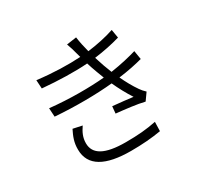

<svg xmlns="http://www.w3.org/2000/svg" viewBox="-171 -1016 1341 1283"><g transform="rotate(-30 500.0 -374.5)"><path d="M299 -263 229 -278C207 -234 190 -194 191 -138C192 -12 299 46 495 46C581 46 657 40 727 28L729 -43C657 -28 586 -22 493 -22C332 -22 258 -65 258 -149C258 -194 275 -228 299 -263ZM505 -700 514 -668C419 -662 303 -665 182 -680L186 -614C311 -603 435 -600 532 -607C540 -581 549 -554 560 -525L581 -470C467 -460 314 -459 162 -475L166 -408C321 -396 486 -398 607 -410C630 -359 658 -307 689 -259C657 -263 590 -271 534 -276L529 -222C597 -215 687 -205 743 -191L782 -246C768 -259 756 -272 746 -287C718 -327 693 -373 672 -418C744 -427 809 -441 857 -454L846 -521C799 -507 727 -489 645 -477L621 -540L597 -613C668 -622 740 -637 797 -654L786 -719C724 -698 651 -683 580 -674C569 -715 560 -757 555 -795L479 -784C489 -758 498 -728 505 -700Z"/></g></svg>

Font: Noto Sans HK DemiLight
Style: Regular
Weight: 350
Designer: Ryoko NISHIZUKA 西塚涼子 (kana, bopomofo & ideographs); Paul D. Hunt (Latin, Greek & Cyrillic); Sandoll Communications 산돌커뮤니
Foundry: Adobe
Version: Version 2.004;hotconv 1.0.118;makeotfexe 2.5.65603